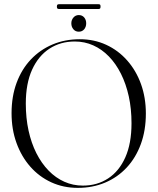

<svg xmlns="http://www.w3.org/2000/svg" viewBox="-20 -900 763 930"><path d="M366.5 -710Q436 -710 494.5 -683Q553 -656 596.2 -607Q639.5 -558 663 -492.5Q686.5 -427 686.5 -350Q686.5 -268.5 662.2 -202.2Q638 -136 593.8 -88.5Q549.5 -41 489.2 -15.5Q429 10 357 10Q287 10 228.2 -17Q169.5 -44 126.5 -93Q83.5 -142 59.8 -207.8Q36 -273.5 36 -351.5Q36 -433 60.5 -499Q85 -565 129.5 -612Q174 -659 234.2 -684.5Q294.5 -710 366.5 -710ZM617 -303Q617 -373 603.8 -433.2Q590.5 -493.5 566 -542.5Q541.5 -591.5 507.5 -626.5Q473.5 -661.5 431.8 -680.2Q390 -699 342 -699Q273 -699 219.5 -664.2Q166 -629.5 135.5 -562.5Q105 -495.5 105 -398.5Q105 -328.5 118.2 -267.8Q131.5 -207 156.2 -158Q181 -109 215.2 -73.8Q249.5 -38.5 291.5 -19.8Q333.5 -1 381.5 -1Q450.5 -1 503.8 -35.8Q557 -70.5 587 -137.8Q617 -205 617 -303ZM361.5 -746.5Q345.5 -746.5 335.5 -758.2Q325.5 -770 325.5 -787Q325.5 -803.5 335.8 -815.2Q346 -827 361.5 -827Q378 -827 387.8 -815.5Q397.5 -804 397.5 -787Q397.5 -770 387.8 -758.2Q378 -746.5 361.5 -746.5ZM255.5 -868Q255.5 -874.5 257.8 -877Q260 -879.5 265 -879.5H458Q463 -879.5 465 -877.2Q467 -875 467 -868Q467 -862 465 -859.2Q463 -856.5 458 -856.5H265Q260 -856.5 257.8 -859Q255.5 -861.5 255.5 -868Z"/></svg>

Font: Fraunces 120pt Light
Style: Regular
Weight: 300
Version: Version 1.000;[b76b70a41]